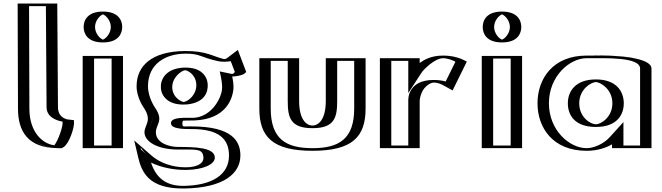

<svg xmlns="http://www.w3.org/2000/svg" viewBox="-20 -845 3778 1095"><path d="M311 0C181 0 107.6 -86 107.6 -225L105.6 -825H281.6L285.6 -234C285.6 -169.4 357.9 -163.9 368.6 -163C399.1 -160.5 341.6 0 311 0ZM309.9 -15C188.6 -15.8 122.6 -92.7 122.6 -225.1L120.7 -810H266.7L270.6 -234C270.6 -161.5 344.7 -150.4 362.1 -148.5C364.7 -118.1 326.3 -25.4 309.9 -15ZM309.9 -15C326.3 -25.4 364.7 -118.1 362.1 -148.5C344.7 -150.4 270.6 -161.5 270.6 -234L266.7 -810H120.7L122.6 -225C122.6 -92.7 188.6 -15.8 309.9 -15ZM314.2 0 317.9 -2.4C343.6 -18.7 380.2 -112.7 377.1 -149.8L376 -162.1L363.7 -163.4C345.4 -165.4 285.6 -175.5 285.6 -234.1L281.6 -825H105.6L107.6 -225C107.6 -84 181.1 -0.8 314.2 0ZM289.8 -16.3C217.6 -25.8 147.6 -96.9 147.6 -225L145.7 -810H241.7L245.6 -234C245.6 -180.3 295.6 -158.6 336.9 -151.3C340.7 -125 311.8 -43.5 289.8 -16.3ZM344.4 -7.4C372.7 -25.5 405 -114.8 402.1 -149L401.2 -159.9L373.2 -162.9C373.2 -162.9 310.6 -165.5 310.6 -234L306.6 -825H80.6L82.6 -225C82.6 -97.1 138.1 -1.1 309.2 0L332.5 0.1Z M482 -691C482 -643 521 -603 567 -603C613 -603 652 -643 652 -691C652 -739 613 -779 567 -779C521 -779 482 -739 482 -691ZM476.5 0V-526H656.5V0ZM497 -691C497 -731 529.8 -764 567 -764C604.2 -764 637 -731 637 -691C637 -651 604.2 -618 567 -618C529.8 -618 497 -651 497 -691ZM491.5 -15V-511H641.5V-15ZM497 -691C497 -651 529.8 -618 567 -618C604.2 -618 637 -651 637 -691C637 -731 604.2 -764 567 -764C529.8 -764 497 -731 497 -691ZM491.5 -15H641.5V-511H491.5ZM482 -691C482 -739 521 -779 567 -779C613 -779 652 -739 652 -691C652 -643 613 -603 567 -603C521 -603 482 -643 482 -691ZM476.5 0H656.5V-526H476.5ZM522 -691C522 -727.1 549.4 -756.5 567 -763.2C585.2 -756.3 612 -726.9 612 -691C612 -654.9 584.6 -625.5 567 -618.8C548.8 -625.7 522 -655.1 522 -691ZM516.5 -15V-511H616.5V-15ZM457 -691C457 -654.7 477.3 -603 567 -603C656.8 -603 677 -654.8 677 -691C677 -727.3 656.7 -779 567 -779C477.2 -779 457 -727.2 457 -691ZM451.5 0H681.5V-526H451.5Z M829 -90C829 -142.2 874 -155 827 -225C827 -225 784 -284 784 -353C784 -481 883 -552.6 1035 -554C1143 -555 1162 -527 1244 -509C1295.8 -503.5 1302.3 -522.3 1322 -534L1360 -434C1341 -398 1279 -411 1279 -411C1285 -383 1288.4 -354.9 1286 -334C1280 -281 1235 -164 1086 -158C1003 -157 995 -158 995 -142C995 -126 1024 -124 1073 -124C1269 -124 1326 -51 1326 42C1326 155 1223 227 1030 230C830 233 800 107 782 -4C874 141 1172 132 1165 51C1161.4 9.6 1101 8 996 8C906 8 829 -29 829 -90ZM937.5 -343C934.2 -393 973.8 -438.4 1025.5 -444C1080.5 -450 1121.2 -415 1124.5 -365C1127.8 -315 1094.8 -270 1036.5 -264C984.7 -258.7 940.8 -293 937.5 -343ZM844 -90C844 -43.9 906.8 -7 996 -7C1093.6 -7 1174.7 -10.5 1179.9 49.7C1184.1 98 1123.9 118.1 1066.7 122.9C986.1 129.7 878.4 110 807.1 47.8C827.9 136.8 869.9 217.4 1029.8 215C1220.7 212 1311 142.4 1311 42C1311 -41.1 1265 -109 1073 -109C1032.8 -109 980 -104.8 980 -142C980 -176.5 1012.3 -172.1 1085.6 -173C1224.4 -178.6 1265.6 -286.9 1271.1 -335.7C1273.1 -353.7 1270.1 -380.7 1264.3 -407.9L1259.5 -430.3L1282 -425.7C1283 -425.5 1326.9 -418.7 1343.2 -436L1315 -510.2C1301.2 -499.7 1280.7 -490.1 1241.6 -494.2C1154.8 -513.2 1140.2 -540 1035.1 -539C887.5 -537.6 799 -470.4 799 -353C799 -289.5 839.3 -233.6 839.3 -233.6C890.1 -157.9 844 -127.5 844 -90ZM922.5 -342C918.7 -400.6 964.5 -452.4 1023.9 -458.9C1086.7 -465.8 1135.6 -424.5 1139.5 -366C1143.3 -308.4 1104.3 -255.9 1038 -249.1C978.7 -243 926.4 -282.9 922.5 -342ZM844 -90C844 -127.5 890.1 -157.9 839.3 -233.6C839.3 -233.6 799 -289.5 799 -353C799 -470.4 887.5 -537.6 1035.1 -539C1140.2 -540 1154.8 -513.2 1241.6 -494.2C1280.7 -490.1 1301.2 -499.7 1315 -510.2L1343.2 -436C1326.9 -418.7 1283 -425.5 1282 -425.7L1259.5 -430.3L1264.3 -407.9C1270.1 -380.7 1273.1 -353.7 1271.1 -335.7C1265.6 -286.9 1224.4 -178.6 1085.6 -173C1012.3 -172.1 980 -176.5 980 -142C980 -104.8 1032.8 -109 1073 -109C1265 -109 1311 -41.1 1311 42C1311 142.4 1220.7 212 1029.8 215C869.9 217.4 827.9 136.8 807.1 47.8C878.4 110 986.1 129.7 1066.7 122.9C1123.9 118.1 1184.1 98 1179.9 49.7C1174.7 -10.5 1093.6 -7 996 -7C906.8 -7 844 -43.9 844 -90ZM922.5 -342C926.4 -282.9 978.7 -243 1038 -249.1C1104.3 -255.9 1143.3 -308.4 1139.5 -366C1135.6 -424.5 1086.7 -465.8 1023.9 -458.9C964.5 -452.4 918.7 -400.6 922.5 -342ZM829 -90C829 -28.9 905.9 8 996 8C1101 8 1161.4 9.1 1165 51C1167.7 82.7 1124.8 103 1065.5 108C987.8 114.5 884 94.9 817 36.5L781.9 5.9L792.5 51.2C814.1 143.6 862.4 232.5 1030 230C1223 227 1326 154.9 1326 42C1326 -50.8 1268.9 -124 1073 -124C1035.5 -124 995 -123.3 995 -142C995 -158.1 1003.6 -157 1086 -158C1235 -164 1280 -281 1286 -334C1288.4 -355 1285 -382.9 1279 -411C1279.9 -410.8 1329.4 -399.5 1354.1 -425.6L1360.6 -432.5L1321.9 -534.3L1305.9 -522.1C1294.7 -513.6 1279.7 -505.5 1244 -509C1160.3 -527.6 1143.3 -555 1035 -554C883.1 -552.6 784 -480.9 784 -353C784 -283.6 826.7 -225.5 827 -224.9C874.5 -153.1 829 -142.3 829 -90ZM937.5 -343C940.8 -293 984.7 -258.7 1036.5 -264C1094.7 -270 1127.8 -315.1 1124.5 -365C1121.2 -414.9 1080.4 -450 1025.5 -444C973.7 -438.4 934.2 -393 937.5 -343ZM1073 -109C1229.2 -109 1286 -52.1 1286 42C1286 153.7 1186.4 212.6 1028.4 215C924.2 216.6 868.4 165.7 841.3 82.3C900.4 110.9 973 124.9 1042.4 124.1C1138.1 122.9 1208.6 92.6 1205 50.5C1200.4 -2.7 1098.4 -7 996 -7C940.1 -7 869 -32.1 869 -90C869 -136.9 915 -155.3 865.7 -228.8C865.5 -229.1 824 -286.6 824 -353C824 -481.7 925 -538 1036 -539C1122.4 -539.8 1120.4 -518.7 1223.8 -496.1C1245.3 -491.3 1274.8 -492.4 1296 -496L1319.4 -434.5C1317.3 -431.4 1316.1 -430.2 1314.2 -428.5C1305.3 -420.7 1301.9 -423.6 1297.8 -424.2L1233.2 -437.7L1239.1 -409.8C1245 -382.2 1248.3 -354.4 1246 -334.6C1239.6 -277.5 1182.5 -177.8 1083.1 -173C1038 -172.4 955 -179.9 955 -142C955 -106.9 1041 -109 1073 -109ZM897.5 -342.6C898.7 -324.9 904.6 -308.9 914.5 -295.2C930.3 -273.4 959.4 -250.1 1020.6 -248.5C1029.5 -248.3 1038.5 -248.7 1047.1 -249.5C1144.7 -259.6 1167.7 -316.8 1164.5 -365.4C1163.2 -384.6 1156.8 -401.9 1145.7 -416.4C1130.6 -436.1 1103.5 -457.2 1046 -459.5C1035.4 -459.9 1024.5 -459.5 1014.3 -458.4C923.8 -448.5 894.3 -391.9 897.5 -342.6ZM804 -90C804 -40.9 872.2 8 996 8C1096.9 8 1135.7 1.1 1140 50.2C1143.7 93.1 1094.8 105.2 1057.9 108.3C1003.5 112.9 911.3 100.7 843.9 41.9L745.5 -43.9L767.3 49.1C786.9 133.1 824.1 233.1 1031.4 230C1257.1 226.5 1351 143.7 1351 42C1351 -39.9 1304.3 -124 1073 -124C1064.4 -124 1056.7 -123.9 1050.2 -123.9C1028.4 -123.8 1020 -119.2 1020 -142C1020 -151 1023.2 -155.8 1024.6 -156.9C1030.3 -157.6 1053 -157.6 1086.9 -158L1088.4 -158C1276.1 -165.5 1305.9 -289.7 1311.1 -335C1313.2 -354.2 1310.1 -381.5 1304.2 -409.1C1323.6 -409.2 1352.6 -412.7 1370.3 -422.8C1376.4 -426.3 1379.9 -429.9 1384.2 -434.4L1336.4 -560.3L1279.1 -516.8C1267.2 -507.8 1262.5 -507.9 1256.9 -508.2C1194.4 -522.6 1158.6 -555.1 1034.2 -554C845.7 -552.3 759 -469.7 759 -353C759 -287.3 800.3 -230.2 800.6 -229.8C849.6 -156.4 804 -133.1 804 -90ZM962.5 -342.4C958.6 -401.7 1014.4 -442.3 1035 -444.5C1044 -445.5 1095.6 -424.5 1099.5 -365.6C1103.4 -306.7 1054.1 -266.3 1027.4 -263.5C1021.1 -262.9 966.4 -283.3 962.5 -342.4Z M1661 -513V-269C1661 -168 1688 -129 1762 -129C1836 -129 1863 -168 1863 -269V-513H2040V-226C2040 -54 1954 15 1762 15C1570 15 1484 -54 1484 -226V-513ZM1646 -498V-269C1646 -165.2 1677.9 -114 1762 -114C1846.1 -114 1878 -165.2 1878 -269V-498H2025V-226C2025 -62.5 1949.1 0 1762 0C1574.9 0 1499 -62.5 1499 -226V-498ZM1646 -498H1499V-226C1499 -62.5 1574.9 0 1762 0C1949.1 0 2025 -62.5 2025 -226V-498H1878V-269C1878 -165.2 1846.1 -114 1762 -114C1677.9 -114 1646 -165.2 1646 -269ZM1661 -513H1484V-226C1484 -54.2 1570.1 15 1762 15C1953.9 15 2040 -54.2 2040 -226V-513H1863V-269C1863 -168.2 1835.6 -129 1762 -129C1688.4 -129 1661 -168.2 1661 -269ZM1621 -498V-269C1621 -174.4 1636.6 -114 1762 -114C1887.4 -114 1903 -174.4 1903 -269V-498H2000V-226C2000 -51.9 1912.9 0 1762 0C1611.1 0 1524 -51.9 1524 -226V-498ZM1686 -513H1459V-226C1459 -64.6 1534.4 15 1762 15C1989.6 15 2065 -64.6 2065 -226V-513H1838V-269C1838 -158.8 1793.4 -129 1762 -129C1730.6 -129 1686 -158.8 1686 -269Z M2348.5 -513V-439C2348.5 -439 2406.5 -528 2507.5 -528C2573.5 -528 2619.5 -496 2619.5 -496L2545.5 -346C2545.5 -346 2512.5 -374 2453.5 -374C2361.5 -374 2348.5 -283 2348.5 -270V0H2171.5V-513ZM2333.5 -498V-388.7L2361.1 -430.8C2361.8 -431.9 2416.6 -513 2507.5 -513C2549.7 -513 2583.9 -498.5 2599.9 -490.1L2539.5 -367.8C2521.3 -377.8 2493.5 -389 2453.5 -389C2348 -389 2333.5 -285.2 2333.5 -270V-15H2186.5V-498ZM2333.5 -498H2186.5V-15H2333.5V-270C2333.5 -285.2 2348 -389 2453.5 -389C2493.5 -389 2521.3 -377.8 2539.5 -367.8L2599.9 -490.1C2583.9 -498.5 2549.7 -513 2507.5 -513C2416.6 -513 2361.8 -431.9 2361.1 -430.8L2333.5 -388.7ZM2348.5 -513H2171.5V0H2348.5V-270C2348.5 -283 2361.5 -374 2453.5 -374C2490.6 -374 2515.7 -363.8 2532.3 -354.7L2546.1 -347.1L2619.8 -496.6L2606.8 -503.4C2589.4 -512.5 2553.1 -528 2507.5 -528C2407.4 -528 2349.8 -440.9 2348.5 -439ZM2308.5 -498V-314.8L2387.4 -435.4C2391.4 -441.6 2455.7 -513 2507.5 -513C2531.2 -513 2562 -501.6 2577.4 -493L2521.8 -380.4C2503.6 -385.2 2481 -389 2453.5 -389C2302.6 -389 2308.5 -275.5 2308.5 -270V-15H2211.5V-498ZM2373.5 -513H2146.5V0H2373.5V-270C2373.5 -275.2 2376 -296.4 2385.8 -318.1C2401.9 -354.1 2435.4 -374 2453.5 -374C2471.7 -374 2489.9 -368.4 2506.5 -359.3L2561.2 -329.3L2642.3 -493.7L2632.4 -498.9C2615.4 -507.7 2573.8 -528 2507.5 -528C2437.7 -528 2397.8 -503.5 2373.5 -485.8Z M2758 -691C2758 -643 2797 -603 2843 -603C2889 -603 2928 -643 2928 -691C2928 -739 2889 -779 2843 -779C2797 -779 2758 -739 2758 -691ZM2752.5 0V-526H2932.5V0ZM2773 -691C2773 -731 2805.8 -764 2843 -764C2880.2 -764 2913 -731 2913 -691C2913 -651 2880.2 -618 2843 -618C2805.8 -618 2773 -651 2773 -691ZM2767.5 -15V-511H2917.5V-15ZM2773 -691C2773 -651 2805.8 -618 2843 -618C2880.2 -618 2913 -651 2913 -691C2913 -731 2880.2 -764 2843 -764C2805.8 -764 2773 -731 2773 -691ZM2767.5 -15H2917.5V-511H2767.5ZM2758 -691C2758 -739 2797 -779 2843 -779C2889 -779 2928 -739 2928 -691C2928 -643 2889 -603 2843 -603C2797 -603 2758 -643 2758 -691ZM2752.5 0H2932.5V-526H2752.5ZM2798 -691C2798 -727.1 2825.4 -756.5 2843 -763.2C2861.2 -756.3 2888 -726.9 2888 -691C2888 -654.9 2860.6 -625.5 2843 -618.8C2824.8 -625.7 2798 -655.1 2798 -691ZM2792.5 -15V-511H2892.5V-15ZM2733 -691C2733 -654.7 2753.3 -603 2843 -603C2932.8 -603 2953 -654.8 2953 -691C2953 -727.3 2932.7 -779 2843 -779C2753.2 -779 2733 -727.2 2733 -691ZM2727.5 0H2957.5V-526H2727.5Z M3258.5 -256C3258.5 -327 3311.5 -377 3378.5 -377C3444.5 -377 3497.5 -327 3497.5 -256C3497.5 -186 3447.5 -136 3378.5 -136C3306.5 -136 3258.5 -186 3258.5 -256ZM3670.5 -454V0H3495.5V-58C3457.5 -16 3395.5 15 3325.5 15C3175.5 15 3070.5 -106 3070.5 -256C3070.5 -406 3175.5 -528 3325.5 -528C3394.5 -528 3670 -541 3670.5 -454ZM3243.5 -256C3243.5 -178.3 3298.5 -121 3378.5 -121C3455.5 -121 3512.5 -178.1 3512.5 -256C3512.5 -335.1 3452.5 -392 3378.5 -392C3303.6 -392 3243.5 -335.2 3243.5 -256ZM3655.5 -454C3655.2 -501.6 3500.2 -514.3 3385.4 -513.6C3360.2 -513.5 3339.2 -513 3325.5 -513C3184.7 -513 3085.5 -399 3085.5 -256C3085.5 -113 3184.6 0 3325.5 0C3391.1 0 3449.2 -29.2 3484.4 -68.1L3510.5 -96.9V-15H3655.5ZM3243.5 -256C3243.5 -335.2 3303.6 -392 3378.5 -392C3452.5 -392 3512.5 -335.1 3512.5 -256C3512.5 -178.1 3455.5 -121 3378.5 -121C3298.5 -121 3243.5 -178.3 3243.5 -256ZM3655.5 -454V-15H3510.5V-96.9L3484.4 -68.1C3449.2 -29.2 3391.1 0 3325.5 0C3184.6 0 3085.5 -113 3085.5 -256C3085.5 -399 3184.7 -513 3325.5 -513C3339.2 -513 3360.2 -513.5 3385.4 -513.6C3500.2 -514.3 3655.2 -501.6 3655.5 -454ZM3258.5 -256C3258.5 -186.1 3306.6 -136 3378.5 -136C3447.4 -136 3497.5 -186.1 3497.5 -256C3497.5 -327 3444.5 -377 3378.5 -377C3311.5 -377 3258.5 -327 3258.5 -256ZM3325.5 -528C3175.5 -528 3070.5 -406 3070.5 -256C3070.5 -106 3175.5 15 3325.5 15C3395.5 15 3457.5 -16 3495.5 -58V0H3670.5V-454C3670 -537.6 3435.6 -528 3325.5 -528ZM3218.5 -256C3218.5 -189.6 3256.4 -121 3378.5 -121C3497.9 -121 3537.5 -189.6 3537.5 -256C3537.5 -323.6 3495.2 -392 3378.5 -392C3261 -392 3218.5 -323.6 3218.5 -256ZM3630.5 -454V-15H3535.5V-148.9L3457.6 -62.8C3419.9 -21.2 3363 0 3325.5 0C3228.1 0 3110.5 -101.7 3110.5 -256C3110.5 -410.3 3228.2 -513 3325.5 -513C3433.8 -513 3630.1 -521.2 3630.5 -454ZM3283.5 -256C3283.5 -338.6 3354.1 -377 3378.5 -377C3401.7 -377 3472.5 -338.6 3472.5 -256C3472.5 -174.6 3404.9 -136 3378.5 -136C3348.9 -136 3283.5 -174.7 3283.5 -256ZM3695.5 -454C3695.1 -517.8 3496.3 -529.3 3384.7 -528.6C3358.6 -528.5 3336.9 -528 3325.5 -528C3132.1 -528 3045.5 -394.7 3045.5 -256C3045.5 -117.3 3132.1 15 3325.5 15C3388.4 15 3436.9 -2.3 3470.5 -21.9V0H3695.5Z"/></svg>

Font: Hussar Outliner
Style: Regular
Weight: 700
Foundry: Cannot Into Space Fonts
Version: Version 0.92